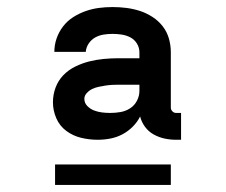

<svg xmlns="http://www.w3.org/2000/svg" viewBox="-20 -713 640 544"><path d="M257 -317Q233 -317 210 -322.5Q187 -328 168 -342Q149 -356 139.5 -378Q130 -400 130 -423Q130 -445 137.5 -465Q145 -485 159.5 -500Q174 -515 193.5 -524.5Q213 -534 233 -539Q253 -544 274 -546Q295 -548 316 -548H375V-565Q375 -578 368 -589.5Q361 -601 349.5 -607Q338 -613 325 -615Q312 -617 299 -617Q286 -617 273.5 -615Q261 -613 250 -607Q239 -601 231.5 -590Q224 -579 223 -566H134Q134 -586 140.5 -604.5Q147 -623 159 -638.5Q171 -654 187.5 -664.5Q204 -675 222.5 -681.5Q241 -688 260 -690.5Q279 -693 299 -693Q319 -693 338.5 -690.5Q358 -688 376.5 -682Q395 -676 412 -665Q429 -654 441 -638.5Q453 -623 458.5 -604Q464 -585 464 -565V-408Q464 -402 468.5 -397.5Q473 -393 479 -393H493V-317H479Q462 -317 446 -320.5Q430 -324 415.5 -332Q401 -340 391 -353.5Q381 -367 377 -383Q369 -367 356 -354Q343 -341 327 -332.5Q311 -324 293 -320.5Q275 -317 257 -317ZM292 -393Q307 -393 321.5 -395.5Q336 -398 348.5 -406Q361 -414 368 -427.5Q375 -441 375 -455V-473H316Q307 -473 297.5 -472.5Q288 -472 278.5 -470.5Q269 -469 259.5 -467Q250 -465 241.5 -461Q233 -457 226 -449.5Q219 -442 219 -433Q219 -421 227.5 -412.5Q236 -404 246.5 -400Q257 -396 268.5 -394.5Q280 -393 292 -393ZM464 -189H136V-247H464Z"/></svg>

Font: Iosevka Plex Etoile
Style: Bold
Weight: 700
Designer: Belleve Invis
Foundry: Belleve Invis
Version: Version 25.1.1; ttfautohint (v1.8.4)